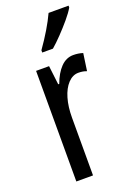

<svg xmlns="http://www.w3.org/2000/svg" viewBox="-147 -821 601 876"><g transform="rotate(-20 153.0 -383.0)"><path d="M249 -547Q273 -547 295 -540L283 -456Q266 -463 243 -463Q215 -463 192.5 -439Q170 -415 158 -374Q146 -333 146 -280V0H65V-537H128L139 -445H144Q161 -492 187.5 -519.5Q214 -547 249 -547ZM306 -757Q294 -736 270 -707.5Q246 -679 219.5 -651.5Q193 -624 172 -606H120V-617Q178 -699 209 -766H306Z"/></g></svg>

Font: Noto Sans Myanmar ExtraCondensed
Style: Regular
Weight: 400
Width: 2
Designer: Monotype Design Team
Foundry: Monotype Imaging Inc.
Version: Version 2.107; ttfautohint (v1.8.4.7-5d5b)